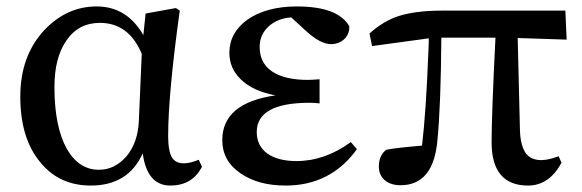

<svg xmlns="http://www.w3.org/2000/svg" viewBox="-20 -561 1808 596"><path d="M262 15C339 15 393 -18 423 -85C432 -18 461 15 509 15C554 15 586 -4 607 -43L597 -65C579 -58 564 -54 551 -54C534 -54 521 -60 514 -72C506 -85 502 -107 502 -139C502 -225 514 -355 538 -528L526 -536L432 -519L425 -452C391 -511 343 -541 280 -541C219 -541 165 -517 119 -469C68 -415 43 -346 43 -261C43 -174 64 -105 107 -55C146 -8 198 15 262 15ZM287 -34C246 -34 213 -55 188 -98C162 -144 149 -208 149 -291C149 -351 161 -399 186 -435C211 -472 246 -490 290 -490C350 -490 393 -458 420 -394L411 -185C409 -140 396 -104 372 -75C348 -48 320 -34 287 -34Z M867 15C960 15 1034 -23 1088 -98L1069 -120C1016 -81 959 -61 900 -61C823 -61 777 -94 777 -151C777 -212 832 -242 942 -242C954 -242 964 -241 972 -240V-315C957 -314 945 -313 936 -313C837 -313 786 -350 786 -415C786 -442 796 -463 815 -480C833 -496 856 -505 884 -507L932 -463C961 -437 986 -424 1008 -424C1043 -424 1067 -451 1064 -480C1040 -521 986 -541 901 -541C838 -541 787 -527 748 -500C711 -473 692 -439 692 -397C692 -366 703 -339 726 -316C751 -291 787 -274 835 -265C725 -249 670 -203 670 -126C670 -83 689 -48 728 -22C765 3 811 15 867 15Z M1619 15C1663 15 1698 -9 1723 -56L1714 -76C1693 -68 1675 -64 1660 -64C1639 -64 1624 -71 1613 -84C1602 -99 1595 -123 1594 -157L1587 -443L1739 -438L1735 -528H1351C1296 -528 1251 -522 1217 -511C1186 -501 1156 -483 1127 -457L1135 -418L1311 -442C1311 -434 1311 -422 1310 -406C1305 -274 1298 -175 1290 -109C1233 -104 1196 -100 1179 -96C1164 -85 1156 -67 1156 -44C1156 -8 1183 14 1223 14C1292 14 1330 -33 1338 -127C1345 -200 1349 -305 1350 -444H1518C1510 -285 1506 -177 1506 -119C1506 -30 1544 15 1619 15Z"/></svg>

Font: AllPunType SemiBold
Style: Regular
Weight: 600
Version: 1.0